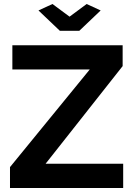

<svg xmlns="http://www.w3.org/2000/svg" viewBox="-20 -935 667 955"><path d="M29.7 -103.8 426.4 -589.4H41.5V-710H590V-606.2L206.8 -120.6H592.7V0H29.7ZM241 -915.1 326 -852.1 411 -915.1 480.7 -883 374.3 -781.7H277.8L171.4 -883Z"/></svg>

Font: Raleway Thin
Style: Regular
Weight: 100
Designer: Matt McInerney, Pablo Impallari, Rodrigo Fuenzalida
Foundry: Matt McInerney, Pablo Impallari, Rodrigo Fuenzalida
Version: Version 4.026